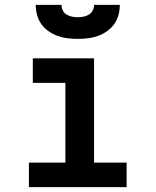

<svg xmlns="http://www.w3.org/2000/svg" viewBox="-20 -770 640 790"><path d="M99 0V-101H249V-429H115V-530H367V-101H501V0ZM300 -610Q279 -610 258 -612.5Q237 -615 217.5 -622Q198 -629 180 -641.5Q162 -654 150 -671Q138 -688 132.5 -708.5Q127 -729 127 -750H233Q233 -738 238.5 -727Q244 -716 254 -710Q264 -704 276 -701.5Q288 -699 300 -699Q312 -699 324 -701.5Q336 -704 346 -710Q356 -716 361.5 -727Q367 -738 367 -750H473Q473 -729 467.5 -708.5Q462 -688 450 -671Q438 -654 420 -641.5Q402 -629 382.5 -622Q363 -615 342 -612.5Q321 -610 300 -610Z"/></svg>

Font: Iosevka Curly Slab Extended
Style: Bold
Weight: 700
Width: 7
Monospace: yes
Designer: Belleve Invis
Foundry: Belleve Invis
Version: Version 11.1.0; ttfautohint (v1.8.3)